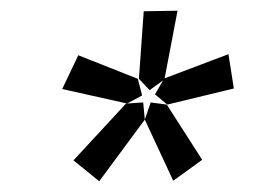

<svg xmlns="http://www.w3.org/2000/svg" viewBox="-20 -781 478 358"><path d="M269 -605 284 -631 259 -613 239 -634 248 -760 311 -761 287 -635 406 -680 416 -616 292 -586ZM245 -603 217 -588 247 -590 250 -558 165 -443 117 -482 215 -588H217L96 -615L126 -678L237 -634ZM250 -558 261 -590 291 -586 357 -483 303 -444Z"/></svg>

Font: Bitter Pro Medium
Style: Italic
Weight: 500
Italic angle: -9°
Designer: Sol Matas, and Bitter project Authors
Foundry: Sol Matas
Version: Version 1.010